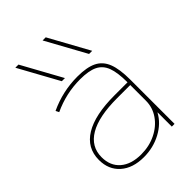

<svg xmlns="http://www.w3.org/2000/svg" viewBox="-234 -888 996 996"><g transform="rotate(-45 264.5 -390.0)"><path d="M40 -145Q40 -233 115.5 -279Q191 -325 334 -325H430Q430 -397 415 -436.5Q400 -476 365 -493Q330 -510 267 -510Q164 -510 70 -466L61 -484Q159 -530 267 -530Q336 -530 375.5 -510.5Q415 -491 432.5 -446.5Q450 -402 450 -325V0H430V-104H429Q401 -52 343 -21Q285 10 216 10Q135 10 87.5 -32Q40 -74 40 -145ZM216 -10Q275 -10 324 -34Q373 -58 401.5 -99Q430 -140 430 -190V-305H334Q199 -305 129.5 -264Q60 -223 60 -145Q60 -82 101.5 -46Q143 -10 216 -10ZM72 -790H95L216 -570H193ZM295 -790 416 -570H393L272 -790Z"/></g></svg>

Font: Enso Thin
Style: Regular
Weight: 100
Designer: Coji Morishita
Foundry: UNDERFOREST DESIGN
Version: Version 1.000